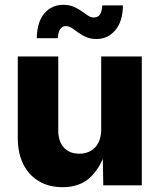

<svg xmlns="http://www.w3.org/2000/svg" viewBox="-20 -778 670 806"><path d="M242.2 7.8Q185.1 7.8 142.8 -17.6Q100.6 -43 77.6 -89.1Q54.7 -135.3 54.7 -197.3V-541H224.6V-230.5Q224.6 -184.6 248 -158.7Q271.5 -132.8 313 -132.8Q340.3 -132.8 361.1 -144.8Q381.8 -156.7 393.3 -179.4Q404.8 -202.1 404.8 -234.4V-541H575.2V0H413.6L411.1 -137.7H421.4Q400.4 -71.8 357.2 -32Q314 7.8 242.2 7.8ZM385.7 -614.3Q359.9 -614.3 341.1 -622.6Q322.3 -630.9 308.1 -641.6Q293.9 -652.3 281.7 -660.4Q269.5 -668.5 256.8 -668.5Q240.7 -668.5 232.2 -655Q223.6 -641.6 222.7 -617.7H134.3Q135.7 -687 166.7 -722.4Q197.8 -757.8 245.1 -757.8Q270.5 -757.8 289.3 -749.8Q308.1 -741.7 322.5 -731.2Q336.9 -720.7 349.1 -712.6Q361.3 -704.6 373.5 -704.6Q392.1 -704.6 400.1 -717.8Q408.2 -731 409.2 -755.4H496.1Q495.1 -687 463.6 -650.6Q432.1 -614.3 385.7 -614.3Z"/></svg>

Font: Inter 17pt ExtraBold
Style: Regular
Weight: 800
Version: Version 4.001;git-66647c0bb